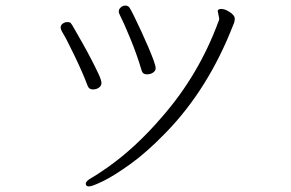

<svg xmlns="http://www.w3.org/2000/svg" viewBox="-20 -663 1040 687"><path d="M487 -410Q470 -468 445.5 -527Q421 -586 413 -600.5Q405 -615 405 -622.5Q405 -630 412 -636.5Q419 -643 429 -643Q439 -643 444.5 -634Q450 -625 461 -602.5Q472 -580 485 -552Q498 -524 510 -496Q522 -468 529.5 -447.5Q537 -427 537 -418.5Q537 -410 528 -403.5Q519 -397 505 -397Q491 -397 487 -410ZM764 -599 759 -623Q759 -631 772 -631Q785 -631 802.5 -619.5Q820 -608 820 -596.5Q820 -585 815 -575Q725 -343 571 -186Q505 -118 446.5 -76Q388 -34 349 -15Q310 4 298.5 4Q287 4 287 -5.5Q287 -15 305 -25Q323 -35 362 -62Q465 -134 560 -245Q692 -396 762 -587Q764 -590 764 -593Q764 -596 764 -599ZM294 -355Q276 -403 246 -465Q216 -527 206.5 -542Q197 -557 197 -565Q197 -573 204.5 -578.5Q212 -584 221 -584Q230 -584 233.5 -580Q237 -576 248 -556.5Q259 -537 275 -509Q291 -481 306.5 -451Q322 -421 332.5 -398.5Q343 -376 343 -366Q343 -356 334 -349.5Q325 -343 312 -343Q299 -343 294 -355Z"/></svg>

Font: ToneOZ-Pinyin-WenKai-Light
Style: Light
Weight: 300
Designer: Fontworks Inc.
Foundry: ToneOZ
Version: Version 0.240331